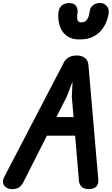

<svg xmlns="http://www.w3.org/2000/svg" viewBox="-41 -1314 775 1334"><path d="M42 0Q20.5 0 3.2 -10.8Q-14 -21.5 -19.2 -40.5Q-24.5 -59.5 -11 -85.5L403 -880.5Q413 -901 435.5 -914.8Q458 -928.5 493 -928.5Q526.5 -928.5 548.8 -911.8Q571 -895 573.5 -861L642 -66Q644.5 -32.5 625.8 -16.2Q607 0 577 0Q544 0 526.8 -15.8Q509.5 -31.5 507.5 -58L481 -371.5H285L120.5 -46.5Q106 -20.5 88.5 -10.2Q71 0 42 0ZM350.5 -500.5H470L458 -640L463 -747L422 -641ZM512 -1040Q460.5 -1040 429.8 -1060.2Q399 -1080.5 384 -1111.2Q369 -1142 365.5 -1174Q362 -1206 365 -1230Q370.5 -1262.5 390.5 -1277.5Q410.5 -1292.5 438 -1292.5Q475 -1292.5 487.8 -1272Q500.5 -1251.5 498 -1230.5Q494 -1200 495.5 -1184.5Q497 -1169 504.8 -1163.8Q512.5 -1158.5 526 -1158.5Q538.5 -1158.5 549.8 -1164.8Q561 -1171 569.8 -1188.2Q578.5 -1205.5 582.5 -1237.5Q586.5 -1264 606.8 -1278.8Q627 -1293.5 654 -1293.5Q681.5 -1293.5 700.2 -1272.5Q719 -1251.5 713.5 -1217Q710 -1193.5 698.2 -1163.2Q686.5 -1133 663.8 -1104.8Q641 -1076.5 604 -1058.2Q567 -1040 512 -1040Z"/></svg>

Font: Edu VIC WA NT Hand Pre
Style: Regular
Weight: 400
Designer: Tina and Corey Anderson, Eben Sorkin, Mirko Velimirovic
Foundry: Google for Education
Version: Version 1.000